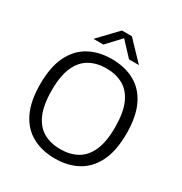

<svg xmlns="http://www.w3.org/2000/svg" viewBox="-214 -1103 1203 1270"><g transform="rotate(30 387.0 -468.0)"><path d="M386.5 9.5Q288 9.5 213.8 -30.8Q139.5 -71 98.5 -154.8Q57.5 -238.5 57.5 -370Q57.5 -501.5 99 -585.2Q140.5 -669 214.5 -709.2Q288.5 -749.5 386.5 -749.5Q485.5 -749.5 559.8 -709.2Q634 -669 675 -585Q716 -501 716 -370Q716 -239 674.5 -155Q633 -71 558.8 -30.8Q484.5 9.5 386.5 9.5ZM386.5 -62Q460 -62 514.5 -92.2Q569 -122.5 599.2 -189.8Q629.5 -257 629.5 -367.5Q629.5 -480.5 599.2 -548.8Q569 -617 514.2 -647.5Q459.5 -678 386.5 -678Q314 -678 259.2 -647.8Q204.5 -617.5 174.2 -550.2Q144 -483 144 -372.5Q144 -259.5 174.2 -191.2Q204.5 -123 259 -92.5Q313.5 -62 386.5 -62ZM213 -804 348.5 -946H424.5L560 -804H484.5L386.5 -909L288.5 -804Z"/></g></svg>

Font: Encode Sans SemiExpanded SemiExpanded
Style: Regular
Weight: 400
Width: 6
Designer: Multiple Designers
Foundry: Impallari Type
Version: Version 3.000; ttfautohint (v1.8.3) -l 8 -r 50 -G 200 -x 14 